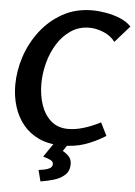

<svg xmlns="http://www.w3.org/2000/svg" viewBox="-63 -793 747 1060"><g transform="rotate(5 311.0 -263.0)"><path d="M304 12Q229 12 175 -13Q121 -38 86 -81.5Q51 -125 34 -181Q17 -237 17 -298Q17 -377 43 -456Q69 -535 119.5 -600.5Q170 -666 242 -706Q314 -746 406 -746Q440 -746 481 -739Q522 -732 560 -716.5Q598 -701 622 -675L541 -583Q518 -615 477 -632Q436 -649 398 -649Q341 -649 296.5 -619.5Q252 -590 221.5 -541.5Q191 -493 175.5 -434.5Q160 -376 160 -317Q160 -255 178 -201.5Q196 -148 233.5 -115Q271 -82 329 -82Q406 -82 507 -134L543 -62Q485 -26 429.5 -7Q374 12 304 12ZM360 112Q360 148 336.5 170Q313 192 277 203Q241 214 202 220L186 158Q199 156 216.5 153Q234 150 248 142Q262 134 262 118Q262 105 246.5 97Q231 89 205 82L270 -13H346L310 42Q327 50 343.5 66.5Q360 83 360 112Z"/></g></svg>

Font: Rosario
Style: Bold Italic
Weight: 700
Italic angle: -8.05°
Designer: Hector Gatti
Foundry: Omnibus Type
Version: Version 1.101; ttfautohint (v1.8.1.43-b0c9)